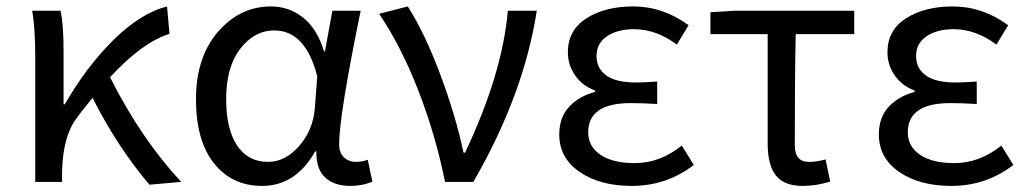

<svg xmlns="http://www.w3.org/2000/svg" viewBox="-20 -577 3258 609"><path d="M554.7 0 454.1 8.8Q354.5 -107.4 273.4 -266.6Q271.5 -263.7 251.5 -239.3Q231.4 -214.8 221.7 -200.2Q178.7 -142.6 176.8 -28.3V0H91.8V-393.6Q91.8 -490.2 82 -543H171.9Q181.6 -501 181.6 -416V-246.1H185.5Q253.9 -365.2 339.8 -450.2Q425.8 -535.2 509.8 -556.6L517.6 -469.7Q430.7 -442.4 329.1 -332Q426.8 -137.7 554.7 0Z M811.5 12.7Q715.8 12.7 658.7 -59.1Q601.6 -130.9 601.6 -261.7Q601.6 -395.5 671.4 -476.1Q741.2 -556.6 839.8 -556.6Q895.5 -556.6 940.4 -522Q985.4 -487.3 1007.8 -414.1H1010.7L1034.2 -543H1124Q1055.7 -210 1055.7 -119.1Q1055.7 -92.8 1070.8 -78.1Q1085.9 -63.5 1109.4 -63.5Q1127.9 -63.5 1146.5 -70.3L1161.1 -1Q1129.9 12.7 1090.8 12.7Q1040 12.7 1011.2 -14.2Q982.4 -41 983.4 -96.7H979.5Q918 12.7 811.5 12.7ZM830.1 -63.5Q884.8 -63.5 928.7 -113.8Q972.7 -164.1 978.5 -232.4L986.3 -335Q949.2 -480.5 849.6 -480.5Q787.1 -480.5 742.2 -422.4Q697.3 -364.3 697.3 -262.7Q697.3 -168 731.9 -115.7Q766.6 -63.5 830.1 -63.5Z M1391.6 0Q1361.3 -150.4 1306.6 -290.5Q1252 -430.7 1182.6 -533.2L1273.4 -556.6Q1327.1 -472.7 1376.5 -340.8Q1425.8 -209 1450.2 -92.8H1455.1Q1573.2 -341.8 1590.8 -543H1682.6Q1641.6 -277.3 1481.4 0Z M1984.4 12.7Q1882.8 12.7 1818.4 -31.7Q1753.9 -76.2 1753.9 -150.4Q1753.9 -205.1 1785.6 -238.8Q1817.4 -272.5 1867.2 -285.2V-290Q1827.1 -304.7 1804.2 -337.9Q1781.2 -371.1 1781.2 -411.1Q1781.2 -481.4 1840.3 -519Q1899.4 -556.6 1988.3 -556.6Q2083 -556.6 2164.1 -497.1L2127 -435.5Q2061.5 -484.4 1991.2 -484.4Q1938.5 -484.4 1905.3 -461.9Q1872.1 -439.5 1872.1 -399.4Q1872.1 -360.4 1902.8 -337.9Q1933.6 -315.4 1997.1 -315.4Q2025.4 -315.4 2064.5 -318.4V-247.1Q2017.6 -250 1980.5 -250Q1845.7 -250 1845.7 -157.2Q1845.7 -112.3 1884.8 -85.9Q1923.8 -59.6 1993.2 -59.6Q2073.2 -59.6 2142.6 -115.2L2180.7 -53.7Q2093.8 12.7 1984.4 12.7Z M2526.4 12.7Q2466.8 12.7 2440.9 -20.5Q2415 -53.7 2415 -122.1V-468.8H2233.4V-538.1L2311.5 -543H2689.5V-468.8H2503.9Q2501 -345.7 2501 -116.2Q2501 -63.5 2545.9 -63.5Q2570.3 -63.5 2598.6 -71.3L2613.3 -1Q2568.4 12.7 2526.4 12.7Z M2998 12.7Q2896.5 12.7 2832 -31.7Q2767.6 -76.2 2767.6 -150.4Q2767.6 -205.1 2799.3 -238.8Q2831.1 -272.5 2880.9 -285.2V-290Q2840.8 -304.7 2817.9 -337.9Q2794.9 -371.1 2794.9 -411.1Q2794.9 -481.4 2854 -519Q2913.1 -556.6 3002 -556.6Q3096.7 -556.6 3177.7 -497.1L3140.6 -435.5Q3075.2 -484.4 3004.9 -484.4Q2952.1 -484.4 2918.9 -461.9Q2885.7 -439.5 2885.7 -399.4Q2885.7 -360.4 2916.5 -337.9Q2947.3 -315.4 3010.7 -315.4Q3039.1 -315.4 3078.1 -318.4V-247.1Q3031.2 -250 2994.1 -250Q2859.4 -250 2859.4 -157.2Q2859.4 -112.3 2898.4 -85.9Q2937.5 -59.6 3006.8 -59.6Q3086.9 -59.6 3156.2 -115.2L3194.3 -53.7Q3107.4 12.7 2998 12.7Z"/></svg>

Font: GenYoGothic TW TTF Regular
Style: Regular
Weight: 400
Version: Version 1.300